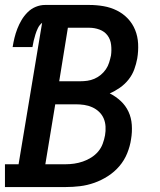

<svg xmlns="http://www.w3.org/2000/svg" viewBox="-27 -755 647 775"><path d="M-7 0V-92H48L143 -663Q132 -654 126 -641.5Q120 -629 116 -616Q112 -603 109 -590.5Q106 -578 104 -565H24Q27 -584 31.5 -602.5Q36 -621 43 -639Q50 -657 60 -674Q70 -691 84.5 -705.5Q99 -720 117.5 -727.5Q136 -735 155 -735H333Q363 -735 391.5 -730Q420 -725 445 -712.5Q470 -700 489 -680Q508 -660 518.5 -634Q529 -608 530.5 -578.5Q532 -549 527 -519Q523 -497 515 -475Q507 -453 492 -434Q477 -415 457 -401Q437 -387 416 -378Q440 -366 460 -347.5Q480 -329 491.5 -304.5Q503 -280 505 -251Q507 -222 502 -193Q498 -165 486.5 -136.5Q475 -108 455 -84.5Q435 -61 408.5 -44Q382 -27 353.5 -17Q325 -7 296 -3.5Q267 0 238 0ZM297 -427Q311 -427 325.5 -429Q340 -431 354 -437Q368 -443 380 -453Q392 -463 400.5 -475.5Q409 -488 413.5 -502.5Q418 -517 421 -531Q424 -552 421.5 -574Q419 -596 407 -612Q395 -628 375 -635.5Q355 -643 333 -643H247L212 -427ZM156 -92H238Q255 -92 272.5 -94.5Q290 -97 307.5 -103Q325 -109 341 -119Q357 -129 369 -143Q381 -157 387.5 -174.5Q394 -192 397 -209Q400 -226 399 -244Q398 -262 391.5 -277Q385 -292 373 -303.5Q361 -315 345.5 -322Q330 -329 313 -331.5Q296 -334 278 -334H196Z"/></svg>

Font: Iosevka Etoile SmBdObl
Style: Regular
Weight: 600
Italic angle: -9°
Designer: Belleve Invis
Foundry: Belleve Invis
Version: Version 15.5.2; ttfautohint (v1.8.4)